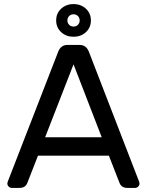

<svg xmlns="http://www.w3.org/2000/svg" viewBox="-20 -920 720 940"><path d="M166 -158 114 -25Q105 0 75 0H38Q29 0 22.5 -6.5Q16 -13 16 -22Q16 -27 20 -36L265 -667Q278 -700 310 -700H370Q402 -700 415 -667L659 -36Q663 -27 663 -22Q663 -13 656.5 -6.5Q650 0 641 0H604Q574 0 565 -25L513 -158ZM478 -248 340 -605 201 -248ZM425 -820Q425 -785 400.5 -762.5Q376 -740 340 -740Q304 -740 279.5 -762.5Q255 -785 255 -820Q255 -855 279.5 -877.5Q304 -900 340 -900Q376 -900 400.5 -877.5Q425 -855 425 -820ZM370 -820Q370 -833 361.5 -841.5Q353 -850 340 -850Q327 -850 318.5 -841.5Q310 -833 310 -820Q310 -807 318.5 -798.5Q327 -790 340 -790Q353 -790 361.5 -798.5Q370 -807 370 -820Z"/></svg>

Font: Rubik
Style: Regular
Weight: 400
Designer: Hubert & Fischer
Foundry: Hubert & Fischer
Version: Version 1.100